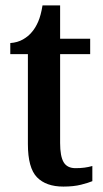

<svg xmlns="http://www.w3.org/2000/svg" viewBox="-20 -679 379 709"><path d="M214 10Q150 10 116.5 -24.5Q83 -59 83 -147V-479H18V-520Q45 -522 65 -533.5Q85 -545 98 -561Q111 -576 121 -599Q131 -622 137 -659H202V-536H313V-479H202V-151Q202 -102 215 -80Q228 -58 259 -58Q277 -58 292 -60Q307 -62 321 -66V-10Q307 -4 279.5 3Q252 10 214 10Z"/></svg>

Font: Noto Serif Khmer Condensed SemiBold
Style: Regular
Weight: 600
Width: 3
Designer: Danh Hong and the Monotype Design Team
Foundry: Monotype Imaging Inc.
Version: Version 2.004; ttfautohint (v1.8.4.7-5d5b)